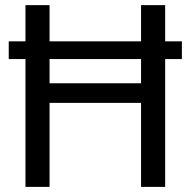

<svg xmlns="http://www.w3.org/2000/svg" viewBox="-20 -731 740 751"><path d="M626 -569.3V-710.9H531.7V-569.3H173.8V-710.9H79.6V-569.3H14.2V-500H79.6V0H173.8V-328.6H531.7V0H626V-500H691.4V-569.3ZM173.8 -405.3V-500H531.7V-405.3Z"/></svg>

Font: FAU Chimera
Style: Regular
Weight: 400
Version: Version 1.002;hotconv 1.0.117;makeotfexe 2.5.65602